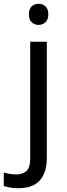

<svg xmlns="http://www.w3.org/2000/svg" viewBox="-75 -757 353 1017"><path d="M22 240Q-3 240 -22 236.5Q-41 233 -55 228V157Q-40 161 -24 164Q-8 167 11 167Q43 167 64 149.5Q85 132 85 83V-536H173V80Q173 130 157 166Q141 202 108 221Q75 240 22 240ZM78 -681Q78 -710 93 -723.5Q108 -737 130 -737Q150 -737 165.5 -723.5Q181 -710 181 -681Q181 -653 165.5 -639Q150 -625 130 -625Q108 -625 93 -639Q78 -653 78 -681Z"/></svg>

Font: Noto Sans Adlam Unjoined
Style: Regular
Weight: 400
Designer: Mark Jamra, Neil Patel
Foundry: JamraPatel LLC
Version: Version 3.001